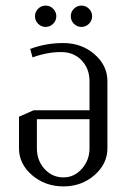

<svg xmlns="http://www.w3.org/2000/svg" viewBox="-20 -666 452 686"><path d="M47.9 -136.2V-249L100.1 -272H299.8V-376Q299.8 -420.4 271.7 -450.2Q243.7 -480 198.2 -480Q148.4 -480 96.2 -460.9L87.9 -491.2Q143.6 -512.2 206.1 -512.2Q271.5 -512.2 317.6 -472.2Q363.8 -432.1 363.8 -376V-136.2Q363.8 -80.6 317.6 -40.3Q271.5 0 207 0Q141.6 0 94.7 -40Q47.9 -80.1 47.9 -136.2ZM116.2 -581.1Q105 -592.3 105 -607.9Q105 -623.5 116.2 -634.8Q127.4 -646 143.1 -646Q158.7 -646 169.9 -634.8Q181.2 -623.5 181.2 -607.9Q181.2 -592.3 169.9 -581.1Q158.7 -569.8 143.1 -569.8Q127.4 -569.8 116.2 -581.1ZM111.8 -136.2Q111.8 -92.3 139.2 -62.3Q166.5 -32.2 207 -32.2Q245.1 -32.2 272.5 -63Q299.8 -93.8 299.8 -136.2V-240.2H111.8ZM244.1 -581.1Q232.9 -592.3 232.9 -607.9Q232.9 -623.5 244.1 -634.8Q255.4 -646 271 -646Q286.6 -646 297.9 -634.8Q309.1 -623.5 309.1 -607.9Q309.1 -592.3 297.9 -581.1Q286.6 -569.8 271 -569.8Q255.4 -569.8 244.1 -581.1Z"/></svg>

Font: Gawaa
Style: Regular
Weight: 400
Designer: T. Christopher White
Version: Version 1.0